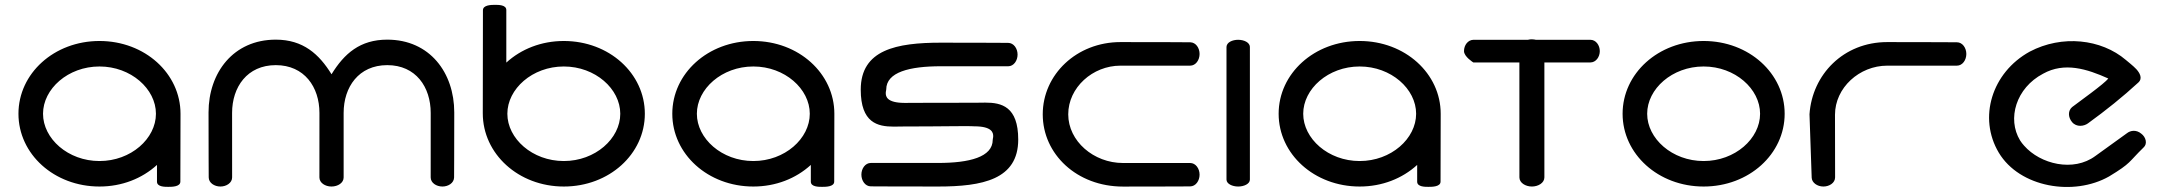

<svg xmlns="http://www.w3.org/2000/svg" viewBox="-20 -750 8692 772"><path d="M380 -585.2C197.5 -585.2 54.2 -454.6 54.2 -292.6C54.2 -130.6 197.5 0 380 0C470.4 0 551.4 -32.3 611.2 -86.9L611.2 -19.5C611.2 1.5 642.8 1.3 656.4 1.3C671.1 1.3 705.2 1.2 705.2 -19.8L705.8 -292.6C705.8 -454.6 562.5 -585.2 380 -585.2ZM607 -292.6C607 -192.7 506.6 -102.5 380 -102.5C253.4 -102.5 153 -192.7 153 -292.6C153 -392.5 253.4 -482.7 380 -482.7C506.6 -482.7 607 -392.5 607 -292.6Z M1537.1 -590.6C1427.7 -590.6 1364.3 -534.7 1313 -451.4C1263.2 -532.2 1199 -590.6 1088.9 -590.6C918.1 -590.6 818.5 -457.8 818.5 -297.9C818.5 -141.7 819.2 -36.8 819.2 -36.8C819.2 -14.7 842.1 0 866.2 0C890.3 0 913.3 -14.6 913.3 -36.6L913.2 -296C913.2 -399.8 973.8 -488.1 1088.9 -488.1C1204 -488.1 1264.4 -399.8 1264.4 -296C1264.4 -188.8 1264.3 -36.6 1264.3 -36.6C1264.3 -14.5 1288 0 1312.6 0C1338.6 0 1361.7 -14.6 1361.7 -36.6L1361.7 -296C1361.7 -399.8 1422.1 -488.1 1537.1 -488.1C1652.2 -488.1 1711.8 -399.8 1711.8 -296C1711.8 -188.8 1711.7 -36.6 1711.7 -36.6C1711.7 -14.6 1734.7 0 1758.8 0C1782.5 0 1805.1 -14 1805.8 -36.2C1805.8 -37.5 1806.5 -141.3 1806.5 -297.9C1806.5 -457.8 1707.9 -590.6 1537.1 -590.6Z M2247 0C2429.5 0 2572.8 -130.6 2572.8 -292.6C2572.8 -454.6 2429.5 -585.2 2247 -585.2C2156.6 -585.2 2075.6 -552.9 2015.8 -498.3L2015.8 -709.7C2015.8 -730.7 1984.2 -730.5 1970.6 -730.5C1955.9 -730.5 1921.8 -730.3 1921.8 -708.7L1921.2 -294.3C1921.2 -131.4 2064.5 0 2247 0ZM2020 -292.6C2020 -392.5 2120.4 -482.7 2247 -482.7C2373.6 -482.7 2474 -392.5 2474 -292.6C2474 -192.7 2373.6 -102.5 2247 -102.5C2120.4 -102.5 2020 -192.7 2020 -292.6Z M3009 -585.2C2826.5 -585.2 2683.2 -454.6 2683.2 -292.6C2683.2 -130.6 2826.5 0 3009 0C3099.4 0 3180.4 -32.3 3240.2 -86.9L3240.2 -19.5C3240.2 1.5 3271.8 1.3 3285.4 1.3C3300.1 1.3 3334.2 1.2 3334.2 -19.8L3334.8 -292.6C3334.8 -454.6 3191.5 -585.2 3009 -585.2ZM3236 -292.6C3236 -192.7 3135.6 -102.5 3009 -102.5C2882.4 -102.5 2782 -192.7 2782 -292.6C2782 -392.5 2882.4 -482.7 3009 -482.7C3135.6 -482.7 3236 -392.5 3236 -292.6Z M3541.5 -376.2C3541.5 -383.3 3543.4 -385.3 3543.4 -390.2C3543.4 -460.3 3637.7 -483.6 3763.5 -483.6C3875 -483.6 4033.5 -483.5 4033.5 -483.5C4056.3 -483.5 4071.5 -506.4 4071.5 -530.6C4071.5 -554.7 4056.2 -577.6 4033.5 -577.6C4033.5 -577.6 3925.1 -578.4 3763.5 -578.4C3584.9 -578.4 3440.9 -550.4 3440.9 -389.5C3440.9 -256.2 3508.5 -240.9 3573.6 -240.9C3586.9 -240.9 3600.1 -241.4 3612.5 -241.4C3765.2 -241.4 3885.9 -244.1 3894.9 -242.3L3895.6 -242.1L3897.1 -242.1C3969.1 -242.2 3973.5 -216.2 3973.5 -202.6C3973.5 -195.3 3971.6 -193.1 3971.6 -188.1C3971.6 -118.1 3877.3 -94.8 3751.5 -94.8C3640 -94.8 3481.5 -94.8 3481.5 -94.8C3458.7 -94.8 3443.5 -71.9 3443.5 -47.8C3443.5 -23.6 3458.8 -0.7 3481.5 -0.7C3481.5 -0.7 3589.9 0 3751.5 0C3930.1 0 4074.1 -28 4074.1 -188.9C4074.1 -322.1 4006.5 -337.5 3941.4 -337.4C3928.1 -337.4 3914.9 -336.9 3902.5 -336.9C3738.7 -336.9 3619.5 -336.2 3617.3 -336.2C3545.7 -336.5 3541.3 -362.2 3541.5 -376.2Z M4172.7 -290.3C4172.7 -129.9 4310.1 0.2 4495.3 0.2C4656.9 0.2 4765.3 -0.5 4765.3 -0.5C4788 -0.5 4803.3 -23.4 4803.3 -47.6C4803.3 -71.8 4788 -94.6 4765.3 -94.6L4495.3 -94.6C4377.2 -94.6 4275.2 -182.7 4275.2 -290.3C4275.2 -398 4373.3 -486 4485.2 -486C4602.8 -486 4765.3 -486 4765.3 -486C4788.1 -486 4803.3 -508.8 4803.3 -533C4803.3 -556.8 4788.8 -579.3 4765.9 -580C4764.6 -580.1 4655.9 -580.8 4485.2 -580.8C4309.3 -580.8 4172.7 -450.6 4172.7 -290.3Z M4911.5 -561.5C4911.3 -560 4911.5 -28.4 4911.5 -28C4911.5 -10.7 4935 0 4958.5 0C4982 0 5005.6 -10.6 5005.6 -28V-561.8C5004.9 -579.1 4982.3 -590 4958.5 -590C4935.3 -590 4912.4 -580 4911.5 -561.5Z M5447 -585.2C5264.5 -585.2 5121.2 -454.6 5121.2 -292.6C5121.2 -130.6 5264.5 0 5447 0C5537.4 0 5618.4 -32.3 5678.2 -86.9L5678.2 -19.5C5678.2 1.5 5709.8 1.3 5723.4 1.3C5738.1 1.3 5772.2 1.2 5772.2 -19.8L5772.8 -292.6C5772.8 -454.6 5629.5 -585.2 5447 -585.2ZM5674 -292.6C5674 -192.7 5573.6 -102.5 5447 -102.5C5320.4 -102.5 5220 -192.7 5220 -292.6C5220 -392.5 5320.4 -482.7 5447 -482.7C5573.6 -482.7 5674 -392.5 5674 -292.6Z M5904 -498.9C5907.1 -498.6 5982.1 -498.8 6089.2 -498.8C6089.1 -364.1 6089.3 -36.8 6089.3 -36.8C6089.3 -14.8 6113.8 0 6139.5 0C6165.1 0 6189.7 -14.6 6189.7 -36.8V-498.8C6290.6 -498.9 6374.5 -498.9 6374.5 -498.9C6397 -498.9 6412.5 -521 6412.5 -544.5C6412.5 -567.9 6397.2 -590 6374.5 -590H6155.4C6153.1 -590.6 6145.1 -592 6139.5 -592C6133.8 -592 6130 -591.6 6123.5 -590H5904.4C5882 -589.4 5866.5 -568.2 5866.5 -544.5C5866.5 -522 5904 -498.9 5904 -498.9Z M7057 -292.6C7057 -192.7 6956.6 -102.5 6830 -102.5C6703.4 -102.5 6603 -192.7 6603 -292.6C6603 -392.5 6703.4 -482.7 6830 -482.7C6956.6 -482.7 7057 -392.5 7057 -292.6ZM7155.8 -292.6C7155.8 -454.6 7012.5 -585.2 6830 -585.2C6647.5 -585.2 6504.2 -454.6 6504.2 -292.6C6504.2 -130.6 6647.5 0 6830 0C7012.5 0 7155.8 -130.6 7155.8 -292.6Z M7358.2 -288.5C7358.2 -397.2 7456.3 -486 7568.2 -486C7685.8 -486 7848.3 -486 7848.3 -486C7871.1 -486 7886.3 -508.8 7886.3 -533C7886.3 -557.2 7871 -580 7848.3 -580C7848.3 -580 7738.6 -580.8 7568.2 -580.8C7391.8 -580.8 7266.5 -449.9 7255.7 -290.9L7255.7 -290.5L7255.7 -290C7255.7 -289.2 7264.3 -43.7 7264.5 -35.5C7265.3 -15.6 7286.7 0 7311.5 0C7335.6 0 7358.5 -14.6 7358.6 -36.6C7358.6 -38.2 7358.5 -39.8 7358.6 -41.4C7358.5 -65.4 7358.2 -186.7 7358.2 -288.5Z M8598.7 -156.8C8615.6 -171.4 8608.5 -198.9 8589.5 -212.7C8569.7 -229.2 8546.3 -225.9 8531.6 -214L8405 -122.7C8316.8 -57.4 8183.9 -89.8 8118.6 -164.3C8112.4 -171.1 8107 -178.2 8102.3 -185.6C8049.6 -272.3 8086 -396.4 8194.9 -453.6C8280.8 -501.5 8371.4 -472.9 8457 -434.4C8441.7 -413.1 8337.4 -339.6 8311.7 -319.5C8294.5 -305 8295.1 -278.8 8311.2 -259.4C8329.6 -237 8360.2 -242.7 8375.5 -254.1C8447.3 -306.1 8515.4 -360.6 8578 -418.3C8596.8 -435.6 8582.3 -458.1 8570 -471.7C8556.3 -486.4 8537.8 -500 8527.9 -508.8C8428.4 -593.7 8270.8 -610.7 8141.2 -542.4C7988.5 -458.4 7933 -276.4 8016.8 -136.1C8100.9 4.2 8318.3 40.1 8460.3 -40.6C8550.7 -95.3 8537.4 -97.2 8598.7 -156.8Z"/></svg>

Font: Hi.
Style: Black
Weight: 400
Designer: Mew Too, Robert Jablonski
Foundry: Cannot Into Space Fonts
Version: Version 1.996